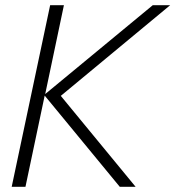

<svg xmlns="http://www.w3.org/2000/svg" viewBox="-20 -719 675 739"><path d="M173 -699H226L154 -357L568 -699H635L214 -350L502 0H441L152 -351L78 0H25Z"/></svg>

Font: Prompt ExtraLight
Style: Italic
Weight: 275
Italic angle: -12°
Designer: Katatrad Team
Foundry: CadsonDemak
Version: Version 1.000